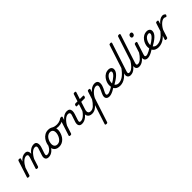

<svg xmlns="http://www.w3.org/2000/svg" viewBox="297 -2838 5177 5177"><g transform="rotate(-45 2885.5 -250.0)"><path d="M819 17Q781 17 757 4Q733 -9 721.5 -32.5Q710 -56 710.5 -86.5Q711 -117 723 -152L786 -344Q795 -369 795 -390.5Q795 -412 782.5 -426Q770 -440 738 -440Q708 -440 676 -424Q644 -408 612.5 -378Q581 -348 552.5 -307.5Q524 -267 500 -218L464 -217Q488 -288 522 -344.5Q556 -401 597 -440Q638 -479 683 -499Q728 -519 772 -519Q828 -519 853 -490Q878 -461 880 -413.5Q882 -366 864 -311L808 -143Q793 -95 801.5 -76.5Q810 -58 842 -58Q856 -58 862.5 -46.5Q869 -35 866 -20.5Q863 -6 851.5 5.5Q840 17 819 17ZM56 15Q40 15 26 8Q12 1 19 -18L169 -483Q176 -503 185.5 -509Q195 -515 214 -515Q245 -515 253.5 -505.5Q262 -496 255 -476L231 -401Q254 -430 279.5 -452Q305 -474 331.5 -489Q358 -504 385.5 -511.5Q413 -519 441 -519Q496 -519 522 -490Q548 -461 549 -413.5Q550 -366 532 -311L435 -11Q430 2 420 8.5Q410 15 387 15Q371 15 357.5 8Q344 1 350 -18L455 -344Q463 -369 464 -390.5Q465 -412 452 -426Q439 -440 407 -440Q378 -440 347 -425Q316 -410 285.5 -381.5Q255 -353 227 -314.5Q199 -276 175 -230L104 -11Q100 2 89.5 8.5Q79 15 56 15Z M820 17Q806 17 799.5 5.5Q793 -6 795.5 -20.5Q798 -35 810 -46.5Q822 -58 843 -58Q869 -58 895.5 -69Q922 -80 948 -101.5Q974 -123 996 -153Q1018 -183 1035 -220Q1040 -235 1052.5 -234.5Q1065 -234 1074.5 -224.5Q1084 -215 1080 -201Q1062 -150 1034 -109.5Q1006 -69 972 -41Q938 -13 899 2Q860 17 820 17Z M1218 19Q1156 19 1113 -6Q1070 -31 1048.5 -75.5Q1027 -120 1027 -176Q1027 -229 1046 -288.5Q1065 -348 1102.5 -400.5Q1140 -453 1196.5 -486Q1253 -519 1328 -519Q1390 -519 1432.5 -495.5Q1475 -472 1496.5 -429.5Q1518 -387 1518 -331Q1518 -291 1506.5 -243.5Q1495 -196 1471.5 -149.5Q1448 -103 1412 -65Q1376 -27 1327.5 -4Q1279 19 1218 19ZM1228 -61Q1277 -61 1314 -87Q1351 -113 1376 -153.5Q1401 -194 1414 -238.5Q1427 -283 1427 -321Q1427 -360 1414 -386Q1401 -412 1377 -425.5Q1353 -439 1320 -439Q1270 -439 1232 -413.5Q1194 -388 1168.5 -348Q1143 -308 1130 -264Q1117 -220 1117 -183Q1117 -144 1130.5 -116.5Q1144 -89 1169 -75Q1194 -61 1228 -61Z M1590 -381Q1548 -381 1504 -393Q1460 -405 1414 -435Q1401 -442 1399.5 -454Q1398 -466 1403.5 -477Q1409 -488 1418 -493.5Q1427 -499 1435 -494Q1471 -470 1513.5 -460Q1556 -450 1602 -450Q1631 -450 1662.5 -456.5Q1694 -463 1724 -476Q1754 -489 1776 -506Q1786 -513 1795 -509Q1804 -505 1809 -495Q1814 -485 1813.5 -473.5Q1813 -462 1805 -455Q1765 -426 1727 -409.5Q1689 -393 1654.5 -387Q1620 -381 1590 -381Z M2092 17Q2054 17 2030 4Q2006 -9 1994.5 -32.5Q1983 -56 1983.5 -86.5Q1984 -117 1995 -152L2059 -344Q2069 -374 2066.5 -395.5Q2064 -417 2048.5 -428.5Q2033 -440 2003 -440Q1973 -440 1941.5 -425Q1910 -410 1879.5 -383Q1849 -356 1820 -318.5Q1791 -281 1767 -235L1694 -11Q1690 2 1679.5 8.5Q1669 15 1646 15Q1630 15 1616 8Q1602 1 1609 -18L1759 -483Q1766 -503 1775.5 -509Q1785 -515 1804 -515Q1835 -515 1843.5 -505.5Q1852 -496 1845 -476L1821 -400Q1844 -429 1870 -451Q1896 -473 1923 -488.5Q1950 -504 1978 -511.5Q2006 -519 2034 -519Q2091 -519 2120 -493Q2149 -467 2152.5 -420Q2156 -373 2136 -311L2081 -143Q2065 -95 2073.5 -76.5Q2082 -58 2115 -58Q2129 -58 2135 -46.5Q2141 -35 2138.5 -20.5Q2136 -6 2124.5 5.5Q2113 17 2092 17Z M2092 17Q2078 17 2071.5 5.5Q2065 -6 2067.5 -20.5Q2070 -35 2082 -46.5Q2094 -58 2115 -58Q2146 -58 2177 -71Q2208 -84 2240 -110Q2272 -136 2305 -175.5Q2338 -215 2372 -268Q2381 -282 2392.5 -281Q2404 -280 2411 -270.5Q2418 -261 2413 -249Q2378 -181 2340.5 -131Q2303 -81 2262.5 -48Q2222 -15 2179.5 1Q2137 17 2092 17Z M2476 17Q2427 17 2392.5 0Q2358 -17 2340 -48Q2322 -79 2321 -121.5Q2320 -164 2337 -215L2404 -420H2325Q2314 -420 2310 -430Q2306 -440 2311 -460Q2317 -480 2327 -490Q2337 -500 2347 -500H2430L2494 -698Q2500 -718 2509.5 -724Q2519 -730 2539 -730Q2570 -730 2578.5 -720.5Q2587 -711 2580 -691L2518 -500H2644Q2655 -500 2659.5 -490.5Q2664 -481 2658 -460Q2653 -441 2643 -430.5Q2633 -420 2622 -420H2493L2423 -205Q2411 -169 2411 -141Q2411 -113 2421.5 -94.5Q2432 -76 2452 -67Q2472 -58 2500 -58Q2514 -58 2519.5 -46.5Q2525 -35 2523 -20.5Q2521 -6 2509 5.5Q2497 17 2476 17Z M2479 17Q2465 17 2458.5 5.5Q2452 -6 2454.5 -20.5Q2457 -35 2469 -46.5Q2481 -58 2502 -58Q2532 -58 2562.5 -71Q2593 -84 2624 -111.5Q2655 -139 2688.5 -180Q2722 -221 2757 -277Q2766 -290 2778 -289Q2790 -288 2796.5 -278.5Q2803 -269 2797 -257Q2761 -187 2723 -135Q2685 -83 2645.5 -49.5Q2606 -16 2564.5 0.5Q2523 17 2479 17Z M2552 485Q2536 485 2522 478Q2508 471 2514 452L2818 -483Q2825 -503 2834.5 -509Q2844 -515 2863 -515Q2894 -515 2902.5 -505.5Q2911 -496 2904 -476L2879 -399Q2911 -438 2946 -464.5Q2981 -491 3018.5 -505Q3056 -519 3093 -519Q3134 -519 3160.5 -505.5Q3187 -492 3199.5 -466.5Q3212 -441 3212 -405Q3212 -368 3201.5 -331Q3191 -294 3175 -260Q3159 -226 3142.5 -195Q3126 -164 3115.5 -138.5Q3105 -113 3105 -94Q3105 -75 3118 -66.5Q3131 -58 3156 -58Q3170 -58 3176.5 -46.5Q3183 -35 3180 -20.5Q3177 -6 3165.5 5.5Q3154 17 3133 17Q3082 17 3051 -10Q3020 -37 3020 -83Q3020 -110 3030.5 -141.5Q3041 -173 3057 -206Q3073 -239 3089 -271.5Q3105 -304 3115.5 -334Q3126 -364 3126 -388Q3126 -413 3110 -426.5Q3094 -440 3062 -440Q3032 -440 3000.5 -425Q2969 -410 2937.5 -382.5Q2906 -355 2877 -317Q2848 -279 2824 -232L2599 459Q2595 472 2585 478.5Q2575 485 2552 485Z M3134 17Q3120 17 3113.5 5.5Q3107 -6 3109.5 -20.5Q3112 -35 3124 -46.5Q3136 -58 3157 -58Q3177 -58 3207.5 -69Q3238 -80 3278.5 -101Q3319 -122 3368 -154Q3381 -162 3391 -157Q3401 -152 3407 -140Q3413 -128 3410.5 -114Q3408 -100 3396 -92Q3336 -53 3289 -29Q3242 -5 3204 6Q3166 17 3134 17Z M3403 -167Q3459 -198 3504.5 -229Q3550 -260 3583 -290Q3616 -320 3634 -347.5Q3652 -375 3652 -399Q3652 -420 3641 -429.5Q3630 -439 3611 -439Q3567 -439 3533.5 -414.5Q3500 -390 3476.5 -352.5Q3453 -315 3441.5 -275.5Q3430 -236 3430 -207Q3430 -166 3441 -137.5Q3452 -109 3471.5 -92Q3491 -75 3515.5 -67Q3540 -59 3566 -59Q3580 -59 3585.5 -47.5Q3591 -36 3589.5 -20.5Q3588 -5 3579 6.5Q3570 18 3555 18Q3486 18 3438 -7Q3390 -32 3365 -82Q3340 -132 3340 -204Q3340 -251 3358.5 -305Q3377 -359 3413 -408Q3449 -457 3502.5 -488Q3556 -519 3625 -519Q3657 -519 3683.5 -507Q3710 -495 3725.5 -472Q3741 -449 3741 -415Q3741 -372 3718.5 -332Q3696 -292 3654.5 -253.5Q3613 -215 3556 -177Q3499 -139 3430 -100Z M3544 18Q3535 18 3531 6.5Q3527 -5 3529 -20.5Q3531 -36 3538.5 -47.5Q3546 -59 3558 -59Q3604 -59 3648 -74.5Q3692 -90 3735.5 -121.5Q3779 -153 3823.5 -201.5Q3868 -250 3914 -315Q3919 -323 3931 -318Q3943 -313 3951.5 -303.5Q3960 -294 3955 -286Q3905 -210 3856.5 -152.5Q3808 -95 3758 -57.5Q3708 -20 3655.5 -1Q3603 18 3544 18Z M3949 17Q3912 17 3888 4Q3864 -9 3852 -32.5Q3840 -56 3840.5 -86Q3841 -116 3853 -152L4114 -953Q4121 -973 4130.5 -979Q4140 -985 4159 -985Q4191 -985 4199 -975.5Q4207 -966 4201 -946L3939 -143Q3923 -95 3932 -76.5Q3941 -58 3973 -58Q3987 -58 3993 -46.5Q3999 -35 3996.5 -20.5Q3994 -6 3982 5.5Q3970 17 3949 17Z M3946 17Q3932 17 3925.5 5.5Q3919 -6 3921.5 -20.5Q3924 -35 3936 -46.5Q3948 -58 3969 -58Q4001 -58 4032.5 -73.5Q4064 -89 4097 -119Q4130 -149 4165 -195.5Q4200 -242 4239 -303Q4248 -317 4258 -316Q4268 -315 4273 -305.5Q4278 -296 4272 -284Q4233 -207 4194.5 -150.5Q4156 -94 4116.5 -57Q4077 -20 4034.5 -1.5Q3992 17 3946 17Z M4273 17Q4236 17 4212 4Q4188 -9 4176 -32.5Q4164 -56 4164.5 -86Q4165 -116 4177 -152L4438 -953Q4445 -973 4454.5 -979Q4464 -985 4483 -985Q4515 -985 4523 -975.5Q4531 -966 4525 -946L4263 -143Q4247 -95 4256 -76.5Q4265 -58 4297 -58Q4311 -58 4317 -46.5Q4323 -35 4320.5 -20.5Q4318 -6 4306 5.5Q4294 17 4273 17Z M4270 17Q4256 17 4249.5 5.5Q4243 -6 4245.5 -20.5Q4248 -35 4260 -46.5Q4272 -58 4293 -58Q4323 -58 4353.5 -71Q4384 -84 4415 -111.5Q4446 -139 4479.5 -180Q4513 -221 4548 -277Q4557 -290 4569 -289Q4581 -288 4587.5 -278.5Q4594 -269 4588 -257Q4552 -187 4514 -135Q4476 -83 4436.5 -49.5Q4397 -16 4355.5 0.5Q4314 17 4270 17Z M4596 17Q4559 17 4534.5 4Q4510 -9 4498.5 -32.5Q4487 -56 4487 -86Q4487 -116 4499 -152L4607 -483Q4614 -503 4623.5 -509Q4633 -515 4652 -515Q4683 -515 4691.5 -505.5Q4700 -496 4693 -476L4585 -143Q4568 -95 4577 -76.5Q4586 -58 4619 -58Q4633 -58 4639 -46.5Q4645 -35 4642.5 -20.5Q4640 -6 4628.5 5.5Q4617 17 4596 17ZM4714 -669Q4694 -669 4680 -682Q4666 -695 4666 -720Q4666 -747 4683.5 -771Q4701 -795 4738 -795Q4759 -795 4773 -782.5Q4787 -770 4787 -744Q4787 -717 4769.5 -693Q4752 -669 4714 -669Z M4595 17Q4581 17 4574.5 5.5Q4568 -6 4570.5 -20.5Q4573 -35 4585 -46.5Q4597 -58 4618 -58Q4638 -58 4668.5 -69Q4699 -80 4739.5 -101Q4780 -122 4829 -154Q4842 -162 4852 -157Q4862 -152 4868 -140Q4874 -128 4871.5 -114Q4869 -100 4857 -92Q4797 -53 4750 -29Q4703 -5 4665 6Q4627 17 4595 17Z M4864 -167Q4920 -198 4965.5 -229Q5011 -260 5044 -290Q5077 -320 5095 -347.5Q5113 -375 5113 -399Q5113 -420 5102 -429.5Q5091 -439 5072 -439Q5028 -439 4994.5 -414.5Q4961 -390 4937.5 -352.5Q4914 -315 4902.5 -275.5Q4891 -236 4891 -207Q4891 -166 4902 -137.5Q4913 -109 4932.5 -92Q4952 -75 4976.5 -67Q5001 -59 5027 -59Q5041 -59 5046.5 -47.5Q5052 -36 5050.5 -20.5Q5049 -5 5040 6.5Q5031 18 5016 18Q4947 18 4899 -7Q4851 -32 4826 -82Q4801 -132 4801 -204Q4801 -251 4819.5 -305Q4838 -359 4874 -408Q4910 -457 4963.5 -488Q5017 -519 5086 -519Q5118 -519 5144.5 -507Q5171 -495 5186.5 -472Q5202 -449 5202 -415Q5202 -372 5179.5 -332Q5157 -292 5115.5 -253.5Q5074 -215 5017 -177Q4960 -139 4891 -100Z M5005 18Q4996 18 4992 6.5Q4988 -5 4990 -20.5Q4992 -36 4999.5 -47.5Q5007 -59 5019 -59Q5069 -59 5114 -73Q5159 -87 5199.5 -113.5Q5240 -140 5277.5 -177Q5315 -214 5351 -259Q5357 -266 5368.5 -261Q5380 -256 5388 -246.5Q5396 -237 5390 -230Q5352 -176 5311 -130.5Q5270 -85 5223.5 -52Q5177 -19 5123 -0.5Q5069 18 5005 18Z M5308 15Q5292 15 5278 8Q5264 1 5271 -18L5421 -483Q5428 -503 5437.5 -509Q5447 -515 5466 -515Q5497 -515 5505.5 -505.5Q5514 -496 5507 -476L5482 -398Q5506 -427 5531.5 -449.5Q5557 -472 5582.5 -487.5Q5608 -503 5633 -511Q5658 -519 5682 -519Q5707 -519 5727 -510.5Q5747 -502 5759 -490Q5770 -481 5771 -470Q5772 -459 5761 -441Q5750 -424 5739.5 -420Q5729 -416 5718 -423Q5701 -433 5688.5 -436.5Q5676 -440 5662 -440Q5634 -440 5603.5 -425Q5573 -410 5541.5 -382.5Q5510 -355 5481 -317Q5452 -279 5428 -232L5356 -11Q5352 2 5341.5 8.5Q5331 15 5308 15Z"/></g></svg>

Font: Playwrite NO
Style: Regular
Weight: 400
Designer: Veronika Burian, José Scaglione
Foundry: TypeTogether
Version: Version 1.002